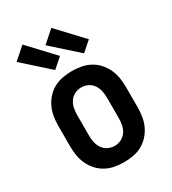

<svg xmlns="http://www.w3.org/2000/svg" viewBox="-189 -871 877 979"><g transform="rotate(-30 250.0 -381.5)"><path d="M250 8Q223 8 195.5 3Q168 -2 144 -15Q120 -28 101.5 -48.5Q83 -69 71.5 -93.5Q60 -118 55.5 -145.5Q51 -173 51 -200V-320Q51 -347 55.5 -374.5Q60 -402 71.5 -426.5Q83 -451 101.5 -471.5Q120 -492 144 -505Q168 -518 195.5 -523Q223 -528 250 -528Q277 -528 304.5 -523Q332 -518 356 -505Q380 -492 398.5 -471.5Q417 -451 428.5 -426.5Q440 -402 444.5 -374.5Q449 -347 449 -320V-200Q449 -173 444.5 -145.5Q440 -118 428.5 -93.5Q417 -69 398.5 -48.5Q380 -28 356 -15Q332 -2 304.5 3Q277 8 250 8ZM250 -88Q270 -88 288.5 -97Q307 -106 318.5 -123Q330 -140 334 -160Q338 -180 338 -200V-320Q338 -340 334 -360Q330 -380 318.5 -397Q307 -414 288.5 -423Q270 -432 250 -432Q230 -432 211.5 -423Q193 -414 181.5 -397Q170 -380 166 -360Q162 -340 162 -320V-200Q162 -180 166 -160Q170 -140 181.5 -123Q193 -106 211.5 -97Q230 -88 250 -88ZM350 -575 200 -709 270 -771 407 -625ZM180 -575 30 -709 100 -771 237 -625Z"/></g></svg>

Font: Iosevka Fixed
Style: Bold
Weight: 700
Monospace: yes
Designer: Belleve Invis
Foundry: Belleve Invis
Version: Version 32.3.0